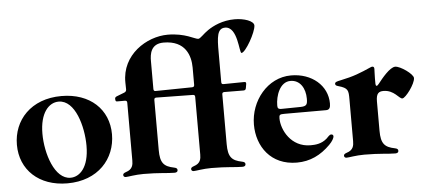

<svg xmlns="http://www.w3.org/2000/svg" viewBox="-52 -875 2216 1002"><g transform="rotate(-5 1056.5 -374.5)"><path d="M263.5 14.2C424 14.2 517 -92.3 517 -220.9C517 -351.6 420.5 -442.5 271.3 -442.5C110.8 -442.5 17.8 -337.4 17.8 -208.8C17.8 -78.1 114.3 14.2 263.5 14.2ZM155.5 -255C155.5 -363.6 202.4 -414.8 254.3 -414.8C340.9 -414.8 379.3 -273.4 379.3 -172.6C379.3 -58.2 329.5 -13.5 282 -13.5C198.9 -13.5 155.5 -150.6 155.5 -255Z M610.8 -377.8V-75.3C610.8 -52.9 607.6 -28.4 572.4 -17.8C560.7 -13.8 556.8 -9.6 556.8 -3.6C556.8 3.6 562.1 7.8 569.6 7.8C582.4 7.8 618.6 0 662.6 0C745.4 0 786.2 7.8 824.6 7.8C831.7 7.8 841.6 6 841.6 -5C841.6 -12.8 837 -16.7 824.6 -19.2C771.7 -29.8 752.8 -49.7 752.8 -117.2V-380C753.2 -388.1 756 -391 764.2 -391.3L955.3 -388.5C963.4 -388.1 966.3 -385.3 966.6 -377.1V-75.3C966.6 -52.9 963.4 -28.4 928.3 -17.8C916.5 -13.8 912.6 -9.6 912.6 -3.6C912.6 3.6 918 7.8 925.4 7.8C938.2 7.8 974.4 0 1018.5 0C1101.2 0 1142 7.8 1180.4 7.8C1187.5 7.8 1197.4 6 1197.4 -5C1197.4 -12.8 1192.8 -16.7 1180.4 -19.2C1127.5 -29.8 1108.7 -49.7 1108.7 -117.2V-377.8C1109 -386 1111.9 -388.8 1120 -389.2L1220.9 -388.5C1229 -388.8 1232.2 -391.7 1234 -399.9L1237.6 -421.2C1238.6 -429.3 1236.2 -432.2 1228 -432.2L1120 -430.8C1111.9 -430.8 1109 -433.6 1108.7 -441.8V-596.6C1108.3 -678.3 1111.5 -723.7 1153.4 -723.7C1220.2 -723.7 1215.2 -584.5 1227.3 -584.5C1248.6 -584.5 1306.5 -686.8 1306.8 -721.6C1306.5 -745.7 1255.7 -762.8 1206.7 -762.8C1142.4 -762.8 1093.8 -738.6 1064.6 -718.8C1039.4 -702.1 1020.2 -677.6 1009.2 -677.6C991.5 -677.6 943.5 -713.1 851.6 -713.1C741.1 -713.1 607.6 -629.3 610.1 -483.7L610.8 -447.4C610.4 -439.3 607.6 -435.4 600.1 -431.8L558.2 -415.5C550.8 -411.9 548.7 -408 549.7 -400.2L550.4 -396.3C551.1 -390.6 552.9 -389.2 561.1 -389.2H599.4C607.6 -388.8 610.4 -386 610.8 -377.8ZM752.8 -436.8V-582.4C752.5 -620.7 759.6 -674 826.7 -674C942.1 -674 966.3 -592.3 966.6 -531.2V-440.3C966.3 -432.2 963.4 -429.3 955.3 -428.6L764.2 -425.8C756 -425.8 753.2 -428.6 752.8 -436.8Z M1465.9 10.7C1535.5 10.7 1591.6 -17 1641.3 -66.8C1658.4 -83.8 1667.6 -100.9 1667.6 -109.4C1667.6 -115.1 1664.1 -120 1656.2 -120C1647 -120 1639.9 -109 1630 -100.1C1601.6 -75.3 1569.6 -73.2 1544.7 -73.2C1442.5 -73.2 1394.9 -166.9 1394.9 -227.3C1394.9 -245.7 1398.1 -248.6 1422.6 -248.6H1640.6C1659.8 -248.6 1664.1 -261.4 1664.1 -282C1664.1 -375.7 1583.1 -445.3 1474.4 -445.3C1350.1 -445.3 1259.2 -329.5 1259.2 -206C1259.2 -91.6 1329.5 10.7 1465.9 10.7ZM1389.2 -295.5C1389.2 -344.5 1412.6 -416.9 1468.8 -416.9C1519.9 -416.9 1546.2 -370.7 1546.2 -317.5C1546.2 -286.9 1541.9 -277.7 1509.9 -277C1475.1 -276.3 1444.2 -275.9 1412.6 -275.6C1391.7 -274.9 1389.2 -281.6 1389.2 -295.5Z M1726.2 7.8C1739 7.8 1775.2 0 1819.2 0C1902 0 1942.8 7.8 1981.2 7.8C1988.3 7.8 1998.2 6 1998.2 -5C1998.2 -12.8 1993.6 -16.7 1981.2 -19.2C1928.3 -29.8 1909.4 -49.7 1909.4 -117.2V-271.3C1909.4 -312.5 1922.9 -322.4 1947.8 -322.4C2003.9 -322.4 2025.9 -274.9 2043 -274.9C2060 -274.9 2112.6 -345.2 2112.6 -375.7C2112.6 -397 2046.5 -443.2 2020.2 -443.2C1991.8 -443.2 1947.8 -388.5 1927.9 -362.9C1922.2 -355.1 1918 -352.3 1915.1 -352.3C1908 -352.3 1909.4 -365.1 1909.4 -391.3C1909.4 -409.1 1910.9 -433.2 1910.9 -441.1C1910.9 -449.9 1907.7 -453.8 1900.9 -453.8C1897.4 -453.8 1896 -453.1 1891 -451C1834.2 -426.1 1800.8 -411.9 1728.3 -397C1710.6 -393.5 1699.9 -390.6 1699.9 -381.4C1699.9 -373.6 1705.3 -371.1 1716.3 -367.9C1766 -353.7 1767.4 -341.6 1767.4 -294.7V-75.3C1767.4 -52.9 1764.2 -28.4 1729 -17.8C1717.3 -13.8 1713.4 -9.6 1713.4 -3.6C1713.4 3.6 1718.8 7.8 1726.2 7.8Z"/></g></svg>

Font: Margiela Serif
Style: Bold
Weight: 700
Designer: Andreas Faust, Stefan Endress
Version: Version 1.002;FEAKit 1.0